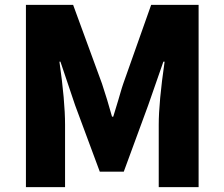

<svg xmlns="http://www.w3.org/2000/svg" viewBox="-20 -765 917 785"><path d="M86 -745H279L397 -423L418 -357L438 -288H443L464 -357L471 -381Q479 -409 484 -423L598 -745H792V0H629V-255Q629 -347 653 -513H648L586 -335L486 -63H388L287 -335L227 -513H223Q246 -352 246 -255V0H86Z"/></svg>

Font: Merged Yaku Han JP Black
Style: Regular
Weight: 900
Designer: Ryoko NISHIZUKA 西塚涼子 (kana, bopomofo & ideographs); Paul D. Hunt (Latin, Greek & Cyrillic); Sandoll Communications 산돌커뮤니
Foundry: Adobe
Version: Version 2.004